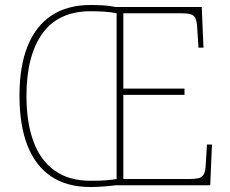

<svg xmlns="http://www.w3.org/2000/svg" viewBox="-20 -742 923 769"><path d="M342 7Q247 7 184 -36Q121 -79 89.5 -160.5Q58 -242 58 -359Q58 -476 90.5 -557Q123 -638 186.5 -680Q250 -722 343 -722Q367 -722 393.5 -720.5Q420 -719 443 -714H788L795 -551H775L770 -627Q769 -655 763 -668Q757 -681 743.5 -685Q730 -689 703 -689H474V-387H719V-362H474V-25H736Q760 -25 774 -28Q788 -31 795.5 -43Q803 -55 804 -82L809 -163H829L822 0H444Q420 3 393 5Q366 7 342 7ZM342 -18Q383 -18 406 -20Q429 -22 447 -25V-689Q422 -694 395 -695.5Q368 -697 343 -697Q214 -697 150 -608Q86 -519 86 -358Q86 -250 114.5 -174Q143 -98 200 -58Q257 -18 342 -18Z"/></svg>

Font: Noto Serif Lao Thin
Style: Regular
Weight: 250
Designer: Monotype Design Team
Foundry: Monotype Imaging Inc.
Version: Version 2.003